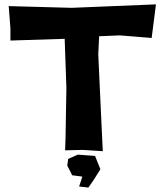

<svg xmlns="http://www.w3.org/2000/svg" viewBox="-20 -680 734 871"><path d="M19.5 -652.3 27.3 -550.8V-496.1L273.4 -503.9L281.2 -281.2L277.3 -54.7L275.4 2L355.5 0L446.3 5.9L437.5 -179.7L425.8 -433.6L429.7 -515.6L523.4 -519.5L668 -507.8L687.5 -660.2L304.7 -644.5ZM289.1 41 285.2 71.3 307.6 115.2 353.5 121.1 347.7 139.6 338.9 166 380.9 170.9 403.3 138.7 435.5 87.9 411.1 27.3 333 21.5Z"/></svg>

Font: MaokenAssortedSans-Lite
Style: Lite
Weight: 400
Version: Version 1.400